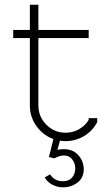

<svg xmlns="http://www.w3.org/2000/svg" viewBox="-20 -591 468 816"><path d="M36.1 -429.2V-463.9H106.9V-570.8H143.1V-463.9H356.9V-429.2H143.1V-143.1Q143.1 -95.2 177 -61Q210.9 -26.9 258.8 -26.9Q289.1 -26.9 314.9 -41.3Q340.8 -55.7 356.9 -81.1V-88.9H393.1V-70.8L390.1 -66.9Q370.6 -32.2 335.4 -11.7Q300.3 8.8 258.8 8.8Q250.5 8.8 234.9 6.8L224.1 45.9Q232.9 43 252 43Q290.5 43 313.2 68.8Q335.9 94.7 335.9 128.9Q335.9 165 309.1 185.1Q282.2 205.1 248 205.1Q223.6 205.1 202.6 194.1Q181.6 183.1 169.9 163.1L192.9 149.9Q210.9 179.2 248 179.2Q273.4 179.2 286.6 163.3Q299.8 147.5 299.8 125Q299.8 103 287.1 86.4Q274.4 69.8 252 69.8Q247.1 69.8 242.9 70.3Q238.8 70.8 234.1 72.3Q229.5 73.7 227.1 74.7Q224.6 75.7 218.5 78.4Q212.4 81.1 210 82L188 76.2L207 0Q162.6 -16.1 134.8 -55.2Q106.9 -94.2 106.9 -143.1V-429.2Z"/></svg>

Font: Rawengulk
Style: Regular
Weight: 400
Version: Version 0.92